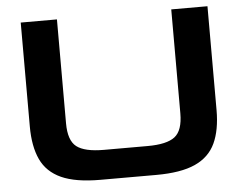

<svg xmlns="http://www.w3.org/2000/svg" viewBox="-51 -777 1067 845"><g transform="rotate(-5 482.5 -355.0)"><path d="M359 5Q250 5 187 -23.5Q124 -52 97 -110Q70 -168 70 -256V-715H230V-256Q230 -180 265.5 -152.5Q301 -125 386 -125H579Q664 -125 699.5 -152.5Q735 -180 735 -256V-715H895V-256Q895 -168 868 -110Q841 -52 778 -23.5Q715 5 606 5Z"/></g></svg>

Font: Zen Dots
Style: Regular
Weight: 400
Designer: Yoshimichi Ohira
Foundry: A-1 Corp ZenFonts
Version: Version 1.000; ttfautohint (v1.8.3)